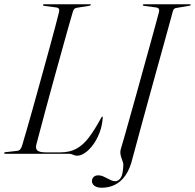

<svg xmlns="http://www.w3.org/2000/svg" viewBox="-24 -720 914 899"><path d="M297.5 0H1Q-1.5 0 -3 -0.8Q-4.5 -1.5 -4.5 -3Q-4.5 -5.5 -2.5 -6.5Q-0.5 -7.5 1.5 -7.5L55.5 -13.5Q65 -14.5 70.2 -20.2Q75.5 -26 79 -37Q88.5 -69 100.8 -111Q113 -153 126.5 -201.2Q140 -249.5 154.2 -300.8Q168.5 -352 182.5 -403.2Q196.5 -454.5 209.8 -502.5Q223 -550.5 234 -592.2Q245 -634 253 -666Q254.5 -675.5 251 -679.8Q247.5 -684 240.5 -685L184 -692.5Q179.5 -693.5 178.2 -694.2Q177 -695 177 -696.5Q177 -698.5 178.5 -699.2Q180 -700 182 -700H398Q399.5 -700 400.5 -699.5Q401.5 -699 401.5 -697.5Q401.5 -696 400.2 -695Q399 -694 395 -693L335 -683.5Q328.5 -682.5 323.8 -678Q319 -673.5 316.5 -663Q307 -631 295.2 -589.2Q283.5 -547.5 270.2 -499.5Q257 -451.5 242.8 -400.8Q228.5 -350 214.8 -299.2Q201 -248.5 188.2 -201.2Q175.5 -154 164.8 -113.5Q154 -73 146 -42.5Q141.5 -23.5 151.5 -15Q161.5 -6.5 193 -6.5H258Q302 -6.5 333.5 -23.5Q365 -40.5 391.8 -75.8Q418.5 -111 448.5 -166Q451 -171.5 452.5 -172.8Q454 -174 455 -174Q456.5 -174 457 -172.8Q457.5 -171.5 457 -168.5Q454.5 -131.5 442.2 -99.2Q430 -67 412 -42.5Q394 -18 374.2 -4.5Q354.5 9 337.5 9Q330 9 324.2 6.8Q318.5 4.5 312.2 2.2Q306 0 297.5 0ZM785 -666Q783 -658 772.2 -618.8Q761.5 -579.5 745 -520Q728.5 -460.5 709.2 -391Q690 -321.5 671 -252.5Q652 -183.5 636 -124.8Q620 -66 609.8 -27.8Q599.5 10.5 597.5 17Q586 68 564.5 99.5Q543 131 514.5 145Q486 159 453 159Q430 159 418.2 150Q406.5 141 406.5 127.5Q407 115.5 414.8 108.2Q422.5 101 436 101Q447.5 101 457.8 105.2Q468 109.5 477.5 114.8Q487 120 496.5 124.2Q506 128.5 515.5 128.5Q530.5 128.5 541.2 112.8Q552 97 553.5 52Q553.5 46 551.5 39.5Q549.5 33 546.8 26Q544 19 542 11.2Q540 3.5 539.5 -4.5Q539 -12.5 541.5 -21.5Q544.5 -31.5 555.5 -69.2Q566.5 -107 582 -162.8Q597.5 -218.5 615.5 -282.5Q633.5 -346.5 651 -410.8Q668.5 -475 683.8 -529.2Q699 -583.5 708.5 -619.5Q718 -655.5 720 -662.5Q723 -674 719 -679.2Q715 -684.5 704 -685.5L652 -692.5Q648.5 -693 646.5 -693.8Q644.5 -694.5 644.5 -696.5Q644.5 -698.5 646.2 -699.2Q648 -700 650.5 -700H865.5Q867.5 -700 868.2 -699.2Q869 -698.5 869 -697Q869 -696 867.5 -694.8Q866 -693.5 862.5 -693L806 -683.5Q799.5 -683 795.5 -681Q791.5 -679 789.2 -675.8Q787 -672.5 785 -666Z"/></svg>

Font: Fraunces 120pt Light
Style: Italic
Weight: 300
Italic angle: -16°
Version: Version 1.000;[b76b70a41]